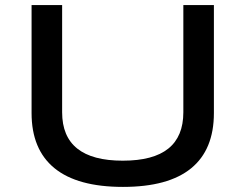

<svg xmlns="http://www.w3.org/2000/svg" viewBox="-20 -725 964 754"><path d="M463 9Q284 9 194 -64.5Q104 -138 104 -281V-705H224V-284Q224 -189 283.5 -141.5Q343 -94 462 -94Q582 -94 641 -141.5Q700 -189 700 -284V-705H820V-281Q820 -137 730.5 -64Q641 9 463 9Z"/></svg>

Font: Nunito Sans 10pt Expanded SemiBold
Style: Regular
Weight: 600
Width: 7
Designer: Vernon Adams
Foundry: Vernon Adams
Version: Version 3.101;gftools[0.9.27]